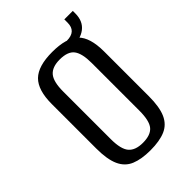

<svg xmlns="http://www.w3.org/2000/svg" viewBox="-176 -627 704 704"><g transform="rotate(-45 176.5 -274.5)"><path d="M177 7Q131 7 100.5 -5.5Q70 -18 55.5 -50Q41 -82 41 -138V-369Q41 -441 72.5 -472Q104 -503 177 -503Q250 -503 281.5 -473Q313 -443 313 -369V-138Q313 -82 299 -50.5Q285 -19 255 -6Q225 7 177 7ZM177 -32Q217 -32 234 -52Q251 -72 251 -125V-372Q251 -421 235 -442.5Q219 -464 177 -464Q138 -464 120.5 -443.5Q103 -423 103 -372V-125Q103 -73 120.5 -52.5Q138 -32 177 -32ZM235 -463 232 -494H244Q293 -494 293 -539V-556H337V-543Q337 -503 310.5 -482.5Q284 -462 235 -463Z"/></g></svg>

Font: Alumni Sans
Style: Regular
Weight: 400
Designer: Robert E. Leuschke
Foundry: Robert E. Leuschke
Version: Version 1.018